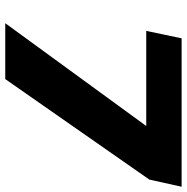

<svg xmlns="http://www.w3.org/2000/svg" viewBox="-10 -718 728 749"><g transform="rotate(90 354.5 -344.0)"><path d="M71 0 472 -550H101L130 -688H709L681 -562L289 0Z"/></g></svg>

Font: Saira Expanded
Style: Bold Italic
Weight: 700
Width: 7
Italic angle: -12°
Designer: Hector Gatti with collaboration of the Omnibus-Type team
Foundry: Omnibus-Type
Version: Version 1.101